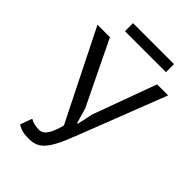

<svg xmlns="http://www.w3.org/2000/svg" viewBox="-247 -943 1047 1047"><g transform="rotate(45 276.5 -419.0)"><path d="M282 -331 308 -242H313L333 -334L467 -700H552L375 -245Q348 -174 327.5 -126.5Q307 -79 286 -49.5Q265 -20 241 -7.5Q217 5 182 5Q149 5 129.5 -0.5Q110 -6 93 -17L118 -86Q138 -75 155 -72Q172 -69 186 -69Q214 -69 233 -97.5Q252 -126 266 -182L7 -700H103ZM138 -843H454V-781H138Z"/></g></svg>

Font: PTSans
Style: Regular
Weight: 400
Designer: A.Korolkova, O.Umpeleva, V.Yefimov
Foundry: ParaType Ltd
Version: Version 2.003W OFL